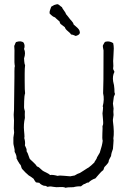

<svg xmlns="http://www.w3.org/2000/svg" viewBox="-20 -894 630 918"><path d="M217 -830Q216 -839 220.5 -849.5Q225 -860 225 -862Q227 -863 239 -870Q252 -874 255 -874Q260 -873 266 -867.5Q272 -862 276 -860Q278 -854 286 -843.5Q294 -833 296 -826Q299 -822 305.5 -814.5Q312 -807 315 -802Q317 -800 321.5 -795Q326 -790 328.5 -786Q331 -782 332 -777Q335 -774 343.5 -767Q352 -760 356.5 -754Q361 -748 362 -739Q362 -728 345 -723Q344 -723 343.5 -722.5Q343 -722 342 -722Q340 -723 332.5 -726Q325 -729 320 -729Q317 -735 304.5 -745Q292 -755 290 -764Q286 -767 279.5 -772Q273 -777 269 -780Q269 -781 267 -784.5Q265 -788 265 -791Q244 -809 243 -811Q231 -814 217 -830ZM44 -236 47 -256Q48 -258 47 -268Q46 -278 46 -280Q46 -286 46.5 -298.5Q47 -311 47 -318Q47 -322 46 -334.5Q45 -347 46 -354Q46 -356 46.5 -361Q47 -366 47 -368Q47 -416 49 -526Q49 -530 49 -552.5Q49 -575 51 -578Q48 -592 49 -625Q50 -658 48 -675Q50 -677 52 -683.5Q54 -690 57 -693Q81 -701 93 -690Q101 -676 95 -660Q104 -641 95 -615Q95 -613 96 -600.5Q97 -588 100 -582Q98 -569 98 -541.5Q98 -514 98 -508Q98 -458 100 -448Q96 -436 95.5 -410.5Q95 -385 95 -381Q95 -376 97 -369.5Q99 -363 99 -362Q98 -346 99 -330Q92 -299 95 -269Q95 -267 96.5 -252Q98 -237 96 -234Q102 -214 99 -199Q100 -196 102.5 -191.5Q105 -187 106.5 -182Q108 -177 107 -171Q110 -167 112.5 -161Q115 -155 117.5 -147Q120 -139 122 -135Q123 -133 137.5 -120Q152 -107 157 -98Q162 -97 166.5 -93.5Q171 -90 176 -85Q181 -80 184 -78Q188 -75 201 -69Q214 -63 220 -57Q229 -60 256 -53Q264 -56 286 -53.5Q308 -51 316 -51Q319 -51 326 -53Q333 -55 337 -55Q351 -64 362 -67Q369 -71 381 -79Q393 -87 398 -90L402 -92L406 -95L416 -103Q429 -116 431 -117Q432 -121 437.5 -128.5Q443 -136 444 -142Q445 -143 457 -164Q469 -200 471 -221Q468 -231 469.5 -257Q471 -283 470 -292Q475 -296 472.5 -321.5Q470 -347 470 -352Q470 -355 472 -369Q474 -383 471 -385Q480 -419 473 -448Q475 -477 475 -653Q475 -656 473 -663.5Q471 -671 472 -677Q480 -693 483 -694Q502 -700 521 -688Q524 -676 524 -662Q524 -648 522.5 -630Q521 -612 521 -602Q521 -598 521.5 -591Q522 -584 522 -578.5Q522 -573 521 -568Q520 -564 523.5 -558.5Q527 -553 527 -550Q517 -531 521 -505Q521 -502 523 -495.5Q525 -489 525 -487L527 -468Q527 -452 528 -450Q528 -448 529 -447Q530 -446 530 -445Q529 -441 526.5 -436.5Q524 -432 524 -429Q524 -424 522 -414Q520 -404 520 -399Q520 -395 521.5 -387Q523 -379 523 -375Q523 -373 522.5 -368Q522 -363 522 -360Q522 -358 522.5 -352Q523 -346 523 -344Q523 -340 521 -330Q519 -320 520 -314Q527 -261 522 -232Q524 -227 522 -207.5Q520 -188 520 -182Q512 -162 511 -148Q510 -145 504.5 -136Q499 -127 499 -119Q496 -113 488.5 -105Q481 -97 479 -95Q475 -84 474 -81Q465 -75 452 -59.5Q439 -44 436 -41Q417 -35 403 -21Q397 -22 391.5 -18Q386 -14 383 -14Q379 -13 374 -8.5Q369 -4 367 -3Q349 -4 331 1Q301 1 294 4Q288 1 281 0.5Q274 0 264.5 0.5Q255 1 250 1Q246 1 236.5 -0.5Q227 -2 223 -2.5Q219 -3 209 -1Q205 0 200 -5Q198 -5 195 -5.5Q192 -6 190 -6Q188 -6 187 -7Q174 -12 168 -20Q165 -21 159.5 -21Q154 -21 151 -23Q142 -35 141 -39Q139 -40 126 -50Q116 -55 111 -61Q105 -65 86 -86Q84 -88 82 -94.5Q80 -101 80 -102Q79 -105 74.5 -110Q70 -115 69 -119Q66 -122 63.5 -128Q61 -134 59 -136Q61 -149 50 -168Q51 -177 47.5 -190.5Q44 -204 44 -209Z"/></svg>

Font: FuturaRenner Light
Style: Regular
Weight: 300
Designer: BSozoo
Foundry: BSozoo
Version: Version 1.001;PS 001.001;hotconv 1.0.70;makeotf.lib2.5.58329